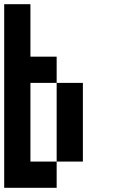

<svg xmlns="http://www.w3.org/2000/svg" viewBox="-20 -895 540 915"><path d="M0 0V-875H125V-625H250V-500H125V-125H250V0ZM250 -125V-500H375V-125Z"/></svg>

Font: GalmuriMono7 Regular
Style: Regular
Weight: 400
Designer: Lee Minseo (quiple)
Version: Version 2.399;hotconv 1.1.1;makeotfexe 2.6.0 DEVELOPMENT